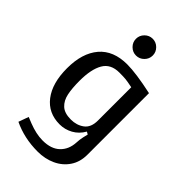

<svg xmlns="http://www.w3.org/2000/svg" viewBox="-284 -836 1148 1148"><g transform="rotate(45 290.0 -262.0)"><path d="M288 -744Q317 -744 338 -723Q359 -702 359 -673Q359 -644 338 -623Q317 -602 288 -602Q259 -602 238 -623Q217 -644 217 -673Q217 -702 238 -723Q259 -744 288 -744ZM418 -64 402 -73Q378 -31 339 -9.5Q300 12 256 12Q160 12 105 -59.5Q50 -131 50 -257Q50 -385 111 -456.5Q172 -528 289 -528Q363 -528 502 -498V23Q502 84 472 128.5Q442 173 391 196.5Q340 220 278 220Q165 220 71 175L94 111Q103 115 134 127Q165 139 194.5 145.5Q224 152 253 152Q324 152 362.5 115Q401 78 404 17Q405 -8 410.5 -32.5Q416 -57 418 -64ZM402 -166V-448Q363 -456 344.5 -458Q326 -460 290 -460Q217 -460 186.5 -407Q156 -354 156 -257Q156 -193 165 -150Q174 -107 201.5 -81.5Q229 -56 283 -56Q332 -56 367 -82Q402 -108 402 -166Z"/></g></svg>

Font: Voces
Style: Regular
Weight: 400
Designer: Ana Paula Megda, Pablo Ugerman
Foundry: Ana Paula Megda, Pablo Ugerman
Version: Version 1.100